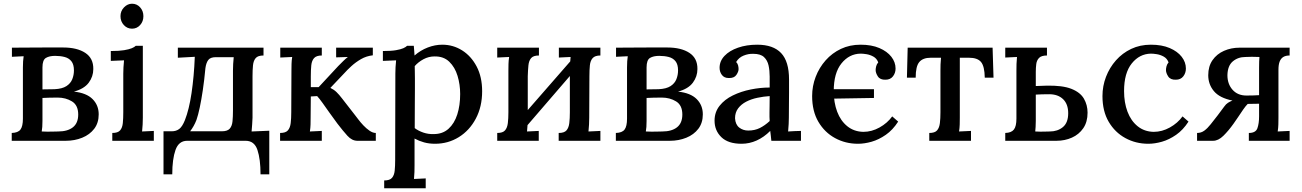

<svg xmlns="http://www.w3.org/2000/svg" viewBox="-20 -756 6989 1031"><path d="M43 0V-42Q77 -43 90 -60.5Q103 -78 103 -119V-394Q103 -412 104 -427Q105 -442 107 -454Q92 -453 74.5 -452.5Q57 -452 44 -451V-500Q79 -500 123.5 -500.5Q168 -501 218.5 -501Q269 -501 319 -501Q394 -501 438 -472Q482 -443 481 -385Q481 -345 456.5 -312Q432 -279 377 -264Q444 -257 477 -224Q510 -191 510 -142Q510 -96 486 -64.5Q462 -33 421.5 -16.5Q381 0 333 0ZM204 -50Q217 -49 235 -49Q253 -49 269.5 -49.5Q286 -50 292 -50Q343 -50 371.5 -72.5Q400 -95 400 -141Q400 -191 366.5 -211.5Q333 -232 290 -232Q268 -232 246 -231.5Q224 -231 208 -230V-107Q208 -89 207 -74.5Q206 -60 204 -50ZM208 -276 273 -277Q314 -279 336.5 -293.5Q359 -308 368 -330.5Q377 -353 377 -378Q377 -410 363.5 -427Q350 -444 327 -450Q304 -456 276 -456Q245 -456 226.5 -445Q208 -434 208 -394Z M583 -42Q613 -42 625 -56Q637 -70 639.5 -95Q642 -120 642 -153V-360Q642 -377 643 -394.5Q644 -412 646 -432Q629 -431 610 -430.5Q591 -430 575 -429V-482Q620 -482 646.5 -486.5Q673 -491 687.5 -497Q702 -503 709 -510H747V-124Q747 -106 746 -87.5Q745 -69 743 -50Q759 -51 775.5 -51.5Q792 -52 806 -53V0H583ZM689 -602Q663 -602 645 -621.5Q627 -641 627 -669Q627 -697 646 -716.5Q665 -736 689 -736Q715 -736 732.5 -716.5Q750 -697 750 -669Q750 -641 732.5 -621.5Q715 -602 689 -602Z M858 180V-51H902Q926 -51 942.5 -63.5Q959 -76 973 -111Q984 -139 993 -175.5Q1002 -212 1008.5 -256Q1015 -300 1019.5 -349Q1024 -398 1026 -451L935 -446V-500H1395V-458Q1365 -458 1353 -444Q1341 -430 1338.5 -405Q1336 -380 1336 -347V-124Q1335 -106 1334 -87.5Q1333 -69 1331 -50L1426 -54V180H1379Q1379 99 1362.5 49.5Q1346 0 1299 0H985Q940 0 922.5 49Q905 98 905 180ZM1001 -51H1171Q1201 -51 1213.5 -65Q1226 -79 1228.5 -104.5Q1231 -130 1231 -162V-376Q1231 -394 1232 -412Q1233 -430 1235 -449H1139Q1110 -449 1098.5 -434Q1087 -419 1083 -390Q1077 -325 1069 -271.5Q1061 -218 1052.5 -178Q1044 -138 1035 -112Q1028 -94 1019.5 -79Q1011 -64 1001 -51Z M1484 0V-42Q1514 -42 1526 -56Q1538 -70 1541 -95Q1544 -120 1544 -153L1545 -376Q1545 -394 1545.5 -413Q1546 -432 1549 -450Q1533 -449 1516 -448.5Q1499 -448 1485 -447V-500H1708V-458Q1679 -458 1666.5 -444Q1654 -430 1651.5 -405Q1649 -380 1649 -347V-288H1691L1796 -401Q1812 -417 1824 -429Q1836 -441 1848 -450L1785 -448V-500H1982V-459Q1947 -455 1918.5 -438.5Q1890 -422 1867 -401Q1844 -380 1828 -362L1754 -284Q1773 -275 1787 -261.5Q1801 -248 1817 -227L1887 -137Q1892 -131 1903.5 -115.5Q1915 -100 1931 -83Q1947 -66 1964.5 -54Q1982 -42 1998 -42V0H1899Q1870 0 1845.5 -27Q1821 -54 1792 -92Q1768 -124 1748 -152.5Q1728 -181 1711.5 -204Q1695 -227 1683 -240L1649 -238L1648 -124Q1648 -106 1647.5 -87.5Q1647 -69 1644 -50Q1660 -51 1676.5 -51.5Q1693 -52 1708 -53V0Z M2043 255V213Q2073 213 2085 199Q2097 185 2099.5 160Q2102 135 2102 102L2103 -361Q2103 -377 2104 -395.5Q2105 -414 2107 -432Q2090 -431 2071 -430.5Q2052 -430 2036 -429V-482Q2081 -482 2106.5 -486.5Q2132 -491 2145.5 -497Q2159 -503 2166 -510H2202Q2203 -500 2204 -486Q2205 -472 2206 -458Q2238 -486 2277 -501Q2316 -516 2355 -516Q2413 -516 2461.5 -485.5Q2510 -455 2539.5 -399Q2569 -343 2569 -266Q2569 -183 2535 -119Q2501 -55 2443.5 -19.5Q2386 16 2316 16Q2284 16 2257 8.5Q2230 1 2206 -12V131Q2206 149 2205.5 167.5Q2205 186 2203 205Q2219 204 2235.5 203.5Q2252 203 2266 202V255ZM2309 -36Q2357 -36 2388.5 -64.5Q2420 -93 2435.5 -141.5Q2451 -190 2451 -251Q2451 -302 2437 -348.5Q2423 -395 2392.5 -424.5Q2362 -454 2313 -453Q2282 -453 2254 -438Q2226 -423 2207 -401Q2207 -388 2207.5 -373Q2208 -358 2208 -335.5Q2208 -313 2208 -278.5Q2208 -244 2207.5 -192.5Q2207 -141 2207 -68Q2227 -53 2253.5 -44Q2280 -35 2309 -36Z M2874 -458Q2844 -458 2832 -444Q2820 -430 2817.5 -405Q2815 -380 2814 -347V-124Q2814 -106 2813 -87.5Q2812 -69 2810 -50Q2826 -51 2842.5 -51.5Q2859 -52 2873 -53V0H2650V-42Q2680 -42 2692 -56Q2704 -70 2707 -95Q2710 -120 2710 -153V-376Q2710 -394 2710.5 -413Q2711 -432 2714 -450Q2698 -449 2681 -448.5Q2664 -448 2650 -447V-500H2874ZM3054 -440 3091 -407 2791 -59 2752 -94ZM3204 -458Q3175 -458 3162.5 -444Q3150 -430 3147.5 -405Q3145 -380 3145 -347L3144 -124Q3144 -106 3143 -87.5Q3142 -69 3140 -50Q3156 -51 3173 -51.5Q3190 -52 3204 -53V0H2980V-42Q3010 -42 3022 -56Q3034 -70 3037 -95Q3040 -120 3040 -153V-376Q3040 -394 3041 -413Q3042 -432 3044 -450Q3028 -449 3011.5 -448.5Q2995 -448 2981 -447V-500H3204Z M3287 0V-42Q3321 -43 3334 -60.5Q3347 -78 3347 -119V-394Q3347 -412 3348 -427Q3349 -442 3351 -454Q3336 -453 3318.5 -452.5Q3301 -452 3288 -451V-500Q3323 -500 3367.5 -500.5Q3412 -501 3462.5 -501Q3513 -501 3563 -501Q3638 -501 3682 -472Q3726 -443 3725 -385Q3725 -345 3700.5 -312Q3676 -279 3621 -264Q3688 -257 3721 -224Q3754 -191 3754 -142Q3754 -96 3730 -64.5Q3706 -33 3665.5 -16.5Q3625 0 3577 0ZM3448 -50Q3461 -49 3479 -49Q3497 -49 3513.5 -49.5Q3530 -50 3536 -50Q3587 -50 3615.5 -72.5Q3644 -95 3644 -141Q3644 -191 3610.5 -211.5Q3577 -232 3534 -232Q3512 -232 3490 -231.5Q3468 -231 3452 -230V-107Q3452 -89 3451 -74.5Q3450 -60 3448 -50ZM3452 -276 3517 -277Q3558 -279 3580.5 -293.5Q3603 -308 3612 -330.5Q3621 -353 3621 -378Q3621 -410 3607.5 -427Q3594 -444 3571 -450Q3548 -456 3520 -456Q3489 -456 3470.5 -445Q3452 -434 3452 -394Z M4122 0Q4120 -16 4119 -28Q4118 -40 4116 -53Q4082 -19 4043 -1.5Q4004 16 3962 16Q3890 16 3853.5 -19.5Q3817 -55 3817 -108Q3817 -154 3844 -188Q3871 -222 3915 -243.5Q3959 -265 4011 -275.5Q4063 -286 4113 -286V-345Q4113 -377 4107 -404.5Q4101 -432 4082.5 -449.5Q4064 -467 4025 -467Q3999 -468 3973 -457.5Q3947 -447 3933 -423Q3941 -415 3943.5 -404.5Q3946 -394 3946 -385Q3946 -371 3934 -353.5Q3922 -336 3893 -337Q3869 -337 3856.5 -353.5Q3844 -370 3844 -392Q3844 -428 3870.5 -456Q3897 -484 3943 -500Q3989 -516 4046 -516Q4132 -516 4174.5 -471Q4217 -426 4217 -329Q4217 -293 4217 -260Q4217 -227 4216.5 -194Q4216 -161 4216 -124Q4216 -109 4215 -90Q4214 -71 4212 -50Q4229 -51 4247 -52Q4265 -53 4281 -53V0ZM4113 -240Q4081 -238 4047.5 -231Q4014 -224 3987 -210Q3960 -196 3943.5 -174Q3927 -152 3927 -121Q3929 -87 3949.5 -71Q3970 -55 3998 -55Q4033 -55 4060 -68.5Q4087 -82 4113 -106Q4112 -117 4112 -128.5Q4112 -140 4112 -153Q4112 -162 4112.5 -186.5Q4113 -211 4113 -240Z M4433 -226V-277H4673V-230ZM4587 16Q4520 16 4464 -14.5Q4408 -45 4374.5 -102Q4341 -159 4341 -240Q4341 -294 4360 -343.5Q4379 -393 4413.5 -432Q4448 -471 4495.5 -493.5Q4543 -516 4601 -516Q4660 -516 4702 -498Q4744 -480 4766.5 -451Q4789 -422 4789 -388Q4789 -364 4775 -346Q4761 -328 4735 -328Q4706 -327 4694 -345.5Q4682 -364 4682 -380Q4682 -389 4685 -400.5Q4688 -412 4696 -421Q4688 -442 4670 -452Q4652 -462 4633 -465Q4614 -468 4601 -468Q4540 -467 4498.5 -415.5Q4457 -364 4457 -267Q4457 -205 4475.5 -156Q4494 -107 4530 -78Q4566 -49 4616 -48Q4661 -48 4703 -71.5Q4745 -95 4771 -131L4803 -103Q4774 -58 4736.5 -32Q4699 -6 4660.5 5Q4622 16 4587 16Z M4970 0V-42Q5000 -42 5012 -56Q5024 -70 5027 -95Q5030 -120 5030 -153V-376Q5030 -394 5030.5 -410.5Q5031 -427 5033 -446H4978Q4936 -446 4916.5 -423Q4897 -400 4897 -339H4850L4854 -500H5310L5315 -339H5268Q5267 -400 5248 -423Q5229 -446 5183 -446H5134V-124Q5134 -106 5133.5 -87.5Q5133 -69 5130 -50L5194 -53V0Z M5378 0V-42Q5411 -43 5424.5 -60.5Q5438 -78 5438 -119V-376Q5438 -394 5438.5 -413Q5439 -432 5441 -450Q5425 -449 5408.5 -448.5Q5392 -448 5378 -447V-500H5602V-458Q5572 -458 5559.5 -445Q5547 -432 5544.5 -412Q5542 -392 5542 -370V-294L5599 -296Q5685 -298 5733 -279Q5781 -260 5800.5 -226Q5820 -192 5820 -151Q5820 -101 5797 -67.5Q5774 -34 5736 -17Q5698 0 5653 0ZM5539 -50Q5551 -49 5566.5 -49Q5582 -49 5596 -49.5Q5610 -50 5617 -50Q5659 -50 5687.5 -73.5Q5716 -97 5716 -148Q5716 -197 5688.5 -223.5Q5661 -250 5614 -250Q5594 -250 5576 -249.5Q5558 -249 5542 -248V-107Q5542 -89 5541 -74.5Q5540 -60 5539 -50Z M6146 16Q6079 16 6023 -14.5Q5967 -45 5933.5 -102Q5900 -159 5900 -240Q5900 -294 5919 -343.5Q5938 -393 5972.5 -432Q6007 -471 6054.5 -493.5Q6102 -516 6160 -516Q6219 -516 6261 -498Q6303 -480 6325.5 -451Q6348 -422 6348 -388Q6348 -364 6334 -346Q6320 -328 6294 -328Q6265 -327 6253 -345.5Q6241 -364 6241 -380Q6241 -389 6244 -400.5Q6247 -412 6255 -421Q6247 -442 6229 -452Q6211 -462 6192 -465Q6173 -468 6160 -468Q6099 -467 6057.5 -415.5Q6016 -364 6016 -267Q6016 -205 6034.5 -156Q6053 -107 6089 -78Q6125 -49 6175 -48Q6220 -48 6262 -71.5Q6304 -95 6330 -131L6362 -103Q6333 -58 6295.5 -32Q6258 -6 6219.5 5Q6181 16 6146 16Z M6408 0V-42Q6430 -42 6447 -54.5Q6464 -67 6481 -88.5Q6498 -110 6519 -137L6554 -184Q6563 -197 6574 -204Q6585 -211 6598 -216Q6529 -230 6498.5 -266.5Q6468 -303 6468 -352Q6468 -400 6491 -433Q6514 -466 6552.5 -483Q6591 -500 6636 -500H6905V-458Q6884 -458 6871 -450Q6858 -442 6851.5 -425.5Q6845 -409 6845 -381V-124Q6845 -106 6844.5 -87.5Q6844 -69 6841 -50L6905 -53V0H6686V-42Q6723 -42 6732 -67.5Q6741 -93 6741 -131V-199L6680 -198Q6669 -187 6655.5 -167.5Q6642 -148 6628.5 -127.5Q6615 -107 6604 -92Q6577 -54 6549.5 -27Q6522 0 6494 0ZM6673 -243Q6693 -243 6709 -243.5Q6725 -244 6741 -245V-393Q6741 -412 6741.5 -426Q6742 -440 6743 -450Q6725 -451 6702 -451Q6679 -451 6668 -450Q6628 -450 6600 -426.5Q6572 -403 6571 -352Q6571 -305 6598.5 -274Q6626 -243 6673 -243Z"/></svg>

Font: Lora Medium
Style: Regular
Weight: 500
Designer: Olga Karpushina, Alexei Vanyashin (Cyrillic)
Foundry: Cyreal
Version: Version 3.004